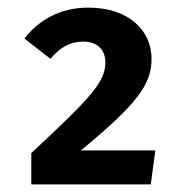

<svg xmlns="http://www.w3.org/2000/svg" viewBox="-20 -830 472 503"><path d="M211 -810C138 -810 82 -778 44 -729L112 -676C139 -707 164 -721 198 -721C233 -721 256 -702 256 -666C256 -616 219 -575 62 -429V-347H375L387 -436H192C340 -558 377 -609 377 -676C377 -748 320 -810 211 -810Z"/></svg>

Font: Glow Sans SC Normal
Style: Bold
Weight: 700
Designer: Ryoko NISHIZUKA (kana, bopomofo & ideographs); Paul D. Hunt (Latin, Greek & Cyrillic); Sandoll Communications, Soo-young
Version: Version 0.93